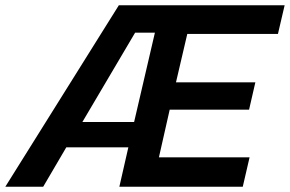

<svg xmlns="http://www.w3.org/2000/svg" viewBox="-70 -710 1102 730"><path d="M-49.8 0 381.8 -689.9H1012.2L986.8 -581.1H642.1L599.1 -397H900.9L877 -293H575.2L534.2 -111.8H878.9L853 0H383.8L418 -149.9H182.1L94.2 0ZM243.2 -246.1H439.9L519 -585.9H443.8Z"/></svg>

Font: HK Grotesk Legacy
Style: Bold Italic
Weight: 700
Italic angle: -13°
Designer: Alfredo Marco Pradil
Foundry: Hanken Design Co.
Version: Version 2.022;PS 002.022;hotconv 1.0.88;makeotf.lib2.5.64775